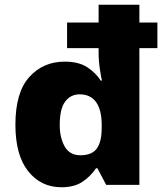

<svg xmlns="http://www.w3.org/2000/svg" viewBox="-20 -780 694 810"><path d="M239 10Q153 10 99 -57.5Q45 -125 45 -254Q45 -390 103.5 -455Q162 -520 253 -520Q311 -520 347 -497Q383 -474 405 -440H410Q407 -452 401.5 -487Q396 -522 396 -561V-577H263V-685H396V-760H568V-685H644V-577H568V0H428L391 -70H385Q363 -37 328.5 -13.5Q294 10 239 10ZM319 -125Q368 -125 388.5 -153.5Q409 -182 409 -240V-253Q409 -316 385.5 -349Q362 -382 316 -382Q278 -382 255 -351.5Q232 -321 232 -252Q232 -199 253 -162Q274 -125 319 -125Z"/></svg>

Font: Noto Sans Syriac Eastern ExtraBold
Style: Regular
Weight: 800
Designer: Patrick Giasson and the Monotype Design Team
Foundry: Monotype Imaging Inc.
Version: Version 3.001